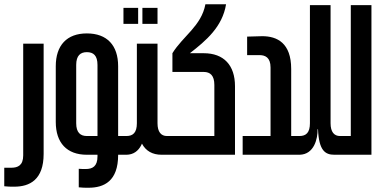

<svg xmlns="http://www.w3.org/2000/svg" viewBox="-65 -727 1797 902"><path d="M-45 148C-29 150 -16 150 2 150C74 150 140 118 140 -4V-522H44V3C44 50 19 61 -12 61C-22 61 -35 61 -45 61Z M343 -570C249 -570 197 -514 197 -416V-154C197 -56 249 0 343 0H393V8C393 55 369 67 338 67C328 67 315 67 305 66V153C321 155 334 155 351 155C424 155 490 124 490 1V0H532C534 0 535 -1 535 -3V-85C535 -87 534 -88 532 -88H490V-416C490 -514 438 -570 343 -570ZM393 -88H343C313 -88 293 -104 293 -148V-422C293 -466 313 -482 343 -482C374 -482 393 -466 393 -422Z M515 -690V-615H584V-690ZM604 -690V-615H675V-690ZM528 -88C526 -88 525 -87 525 -85V-3C525 -1 526 0 528 0C598 0 615 -76 615 -120L602 -52C620 -18 651 0 694 0H725C727 0 728 -1 728 -3V-85C728 -87 727 -88 725 -88H719C692 -88 675 -107 675 -148V-522H578V-148C578 -104 560 -88 529 -88Z M722 -88C719 -88 718 -86 718 -84V-4C718 -1 719 0 722 0H1039V-322C1039 -420 987 -477 892 -477C867 -477 845 -477 827 -477C903 -536 980 -601 997 -707H900C881 -605 794 -557 745 -477V-389H892C923 -389 942 -372 942 -328V-88Z M1345 0C1347 0 1348 -1 1348 -3V-85C1348 -87 1347 -88 1345 -88H1303V-403C1303 -525 1237 -557 1167 -557C1156 -557 1126 -556 1096 -555V-468C1105 -468 1142 -468 1151 -468C1181 -469 1206 -457 1206 -410V-88H1075V0Z M1391 -703V-148C1391 -104 1373 -88 1342 -88H1341C1339 -88 1338 -86 1338 -85V-3C1338 -1 1339 0 1341 0H1342C1411 -1 1428 -76 1427 -120H1429C1433 -19 1463 0 1506 0H1538C1540 0 1541 -1 1541 -3V-85C1541 -87 1540 -88 1538 -88H1532C1505 -88 1488 -107 1488 -148V-703Z M1583 -703V-88H1536C1532 -88 1531 -86 1531 -83V-5C1531 -2 1532 0 1536 0H1680V-703Z"/></svg>

Font: Modon Arabic
Style: Bold
Weight: 700
Designer: Ahmedzaza
Foundry: Ahmedzaza
Version: Version 2.010